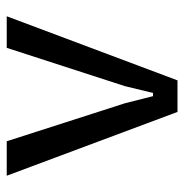

<svg xmlns="http://www.w3.org/2000/svg" viewBox="-8 -550 558 582"><g transform="rotate(-90 271.0 -259.0)"><path d="M29.3 -517.6H133.8L249 -159.2L270.5 -74.2H280.3L300.8 -159.2L417 -517.6H512.7L318.4 0H222.7Z"/></g></svg>

Font: Proza Libre
Style: Regular
Weight: 400
Designer: Jasper de Waard
Foundry: Jasper de Waard
Version: Version 1.000; ttfautohint (v1.4.1.8-43bc)